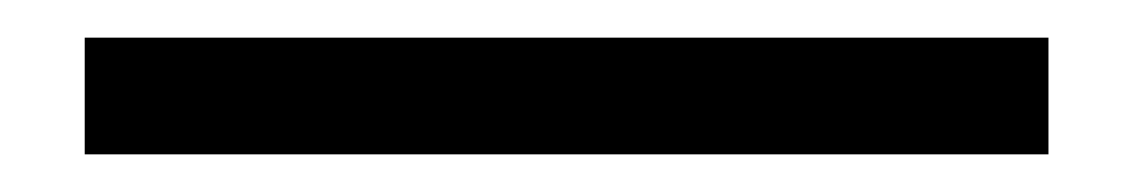

<svg xmlns="http://www.w3.org/2000/svg" viewBox="-20 78 603 102"><path d="M25 98H537V160H25Z"/></svg>

Font: IBM Plex Serif Text
Style: Regular
Weight: 450
Designer: Mike Abbink, Paul van der Laan, Pieter van Rosmalen
Foundry: Bold Monday
Version: Version 3.001